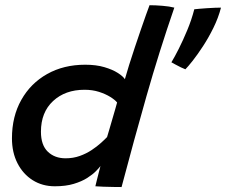

<svg xmlns="http://www.w3.org/2000/svg" viewBox="-20 -734 889 755"><path d="M355 -1.5Q357 -10 360.8 -25.5Q364.5 -41 368.8 -57Q373 -73 375 -81Q370 -74 357.2 -61Q344.5 -48 323 -34.2Q301.5 -20.5 270 -11Q238.5 -1.5 195.5 -1.5Q146.5 -1.5 108.5 -25.5Q70.5 -49.5 48.8 -92Q27 -134.5 27 -190Q27 -276 63.8 -341.2Q100.5 -406.5 165.5 -443Q230.5 -479.5 315 -479.5Q358 -479.5 390.2 -470Q422.5 -460.5 443.2 -447.2Q464 -434 471 -422.5Q477.5 -446 487.8 -478.8Q498 -511.5 510 -547.2Q522 -583 533.5 -616.5Q545 -650 554.2 -675.8Q563.5 -701.5 568 -713.5Q591 -713.5 618.8 -711.2Q646.5 -709 665.5 -704Q605.5 -530 556 -356Q506.5 -182 458 1.5Q447.5 1.5 427.2 1.2Q407 1 386.5 0.2Q366 -0.5 355 -1.5ZM238 -111.5Q268 -111.5 293.8 -120.8Q319.5 -130 340.5 -144Q361.5 -158 377 -172Q392.5 -186 401 -195Q404.5 -206.5 410 -225.2Q415.5 -244 421.5 -264.8Q427.5 -285.5 432.8 -303.5Q438 -321.5 440.5 -331Q432 -341.5 413.5 -353Q395 -364.5 369.2 -372.8Q343.5 -381 312.5 -381Q236.5 -381 188.8 -336.8Q141 -292.5 141 -216Q141 -163.5 168 -137.5Q195 -111.5 238 -111.5ZM849 -704Q838.5 -663.5 819.2 -624.5Q800 -585.5 778.2 -552.2Q756.5 -519 737.8 -495.2Q719 -471.5 709 -461.5Q703 -463.5 691.2 -469.2Q679.5 -475 668.5 -481Q657.5 -487 654 -489Q666.5 -509.5 683 -542.2Q699.5 -575 716.2 -615Q733 -655 744 -697.5Q750 -698.5 764 -699.5Q778 -700.5 794.5 -701.8Q811 -703 825.8 -703.5Q840.5 -704 849 -704Z"/></svg>

Font: Grandstander Thin Medium
Style: Italic
Weight: 500
Italic angle: -15°
Version: Version 1.200